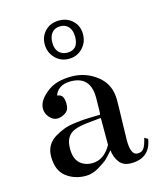

<svg xmlns="http://www.w3.org/2000/svg" viewBox="-101 -715 659 795"><g transform="rotate(-15 228.5 -317.0)"><path d="M168 -619.1Q191.4 -641.6 226.6 -641.6Q261.7 -641.6 285.2 -619.1Q308.6 -596.7 308.6 -561.5Q308.6 -526.4 285.2 -502Q261.7 -477.5 226.6 -477.5Q191.4 -477.5 168 -502Q144.5 -526.4 144.5 -561Q144.5 -595.7 168 -619.1ZM176.8 -559.6Q176.8 -532.2 190.9 -518.1Q205.1 -503.9 226.6 -503.9Q274.4 -503.9 274.4 -559.6Q274.4 -586.9 261.2 -602.1Q248 -617.2 225.6 -617.2Q203.1 -617.2 189.9 -602.1Q176.8 -586.9 176.8 -559.6ZM442.4 -81.1 457 -72.3Q444.3 6.8 363.3 6.8Q330.1 6.8 313.5 -15.1Q296.9 -37.1 293.9 -67.4Q274.4 -44.9 264.2 -35.2Q253.9 -25.4 225.6 -8.3Q197.3 8.8 168.9 8.8Q120.1 8.8 85 -18.6Q49.8 -45.9 49.8 -105.5Q49.8 -131.8 61 -151.4Q72.3 -170.9 92.3 -183.1Q112.3 -195.3 132.8 -203.1Q153.3 -210.9 180.7 -214.4Q208 -217.8 226.1 -218.8Q244.1 -219.7 266.1 -220.2Q288.1 -220.7 290 -220.7Q293 -220.7 293 -293Q293 -385.7 208 -385.7Q178.7 -385.7 161.1 -373Q143.6 -360.4 139.6 -342.8Q168 -342.8 168 -299.8Q168 -273.4 150.4 -262.2Q132.8 -251 116.2 -251Q97.7 -251 83 -268.1Q68.4 -285.2 68.4 -305.7Q68.4 -341.8 114.3 -376Q151.4 -404.3 216.8 -404.3Q278.3 -404.3 326.2 -366.2Q374 -328.1 374 -262.7Q374 -230.5 372.1 -172.9Q370.1 -115.2 370.1 -89.8Q370.1 -24.4 400.4 -25.4Q418 -25.4 426.8 -38.1Q435.5 -50.8 442.4 -81.1ZM290 -91.8V-207Q255.9 -204.1 227.1 -200.7Q198.2 -197.3 177.7 -189.9Q157.2 -182.6 145.5 -165Q133.8 -147.5 133.8 -116.2Q133.8 -74.2 154.8 -54.7Q175.8 -35.2 208 -35.2Q258.8 -35.2 290 -91.8Z"/></g></svg>

Font: Bentham
Style: Regular
Weight: 400
Version: Version 002.002